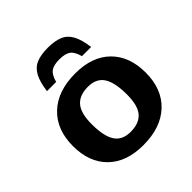

<svg xmlns="http://www.w3.org/2000/svg" viewBox="-196 -885 1048 1048"><g transform="rotate(-45 328.0 -361.0)"><path d="M321 12Q191 12 118.2 -59.8Q45.5 -131.5 45.5 -256.5Q45.5 -383 122.2 -455.8Q199 -528.5 335 -528.5Q465.5 -528.5 538 -456.5Q610.5 -384.5 610.5 -259.5Q610.5 -133 533.8 -60.5Q457 12 321 12ZM323.5 -88.5Q390 -88.5 421.8 -125.8Q453.5 -163 453.5 -247.5Q453.5 -341 424.8 -384.5Q396 -428 332.5 -428Q266.5 -428 234.5 -390.5Q202.5 -353 202.5 -269Q202.5 -175.5 231.2 -132Q260 -88.5 323.5 -88.5ZM328 -644Q283 -644 261.2 -627.8Q239.5 -611.5 228.5 -569H157.5Q166 -633.5 185.8 -669.2Q205.5 -705 240.2 -719.2Q275 -733.5 328 -733.5Q381 -733.5 415.8 -719.2Q450.5 -705 470.2 -669.2Q490 -633.5 498.5 -569H427.5Q416.5 -611.5 394.8 -627.8Q373 -644 328 -644Z"/></g></svg>

Font: Newsreader Caption SemiBold
Style: Regular
Weight: 600
Designer: Hugues Gentile
Foundry: Production Type
Version: Version 1.001